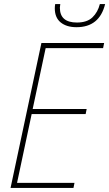

<svg xmlns="http://www.w3.org/2000/svg" viewBox="-20 -926 538 946"><path d="M32 0 184 -714H493L488 -689H205L141 -389H407L402 -364H136L64 -25H347L342 0ZM357 -792Q308 -792 279 -815.5Q250 -839 250 -885Q250 -896 252 -906H277Q275 -893 275 -888Q275 -815 359 -815Q409 -815 435.5 -840.5Q462 -866 472 -906H498Q470 -792 357 -792Z"/></svg>

Font: Noto Sans SemiCondensed Thin
Style: Italic
Weight: 100
Width: 4
Italic angle: -12°
Designer: Monotype Design Team
Foundry: Monotype Imaging Inc.
Version: Version 2.013; ttfautohint (v1.8.4.7-5d5b)